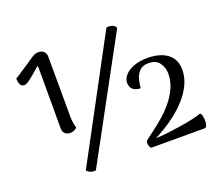

<svg xmlns="http://www.w3.org/2000/svg" viewBox="-120 -876 1199 1057"><g transform="rotate(-20 479.5 -347.5)"><path d="M209 -229Q192 -229 180.5 -240Q169 -251 169 -270V-607Q169 -617 169 -624Q169 -631 167 -638Q152 -625 132 -607.5Q112 -590 93.5 -576.5Q75 -563 64 -563Q52 -563 45.5 -569.5Q39 -576 36.5 -585.5Q34 -595 33.5 -602.5Q33 -610 33 -612Q35 -613 47 -620.5Q59 -628 76 -639.5Q93 -651 111.5 -663Q130 -675 145 -685.5Q160 -696 168 -700Q173 -703 180.5 -705Q188 -707 197 -707Q216 -707 228 -696Q240 -685 240 -665L241 -329Q240 -310 242.5 -288Q245 -266 251 -246Q247 -241 236 -235Q225 -229 209 -229ZM596 -707Q612 -709 627.5 -704.5Q643 -700 651 -685L272 13Q257 15 243.5 10.5Q230 6 220 -6ZM601 0Q594 -6 590.5 -18Q587 -30 591 -44Q611 -60 641.5 -82.5Q672 -105 704.5 -133Q737 -161 765.5 -195.5Q794 -230 811.5 -269.5Q829 -309 829 -353Q829 -387 809 -415Q789 -443 745 -443Q711 -443 692.5 -424Q674 -405 667 -378Q660 -351 659 -328Q635 -328 621.5 -336.5Q608 -345 603 -357.5Q598 -370 598 -380Q598 -404 616.5 -425Q635 -446 669 -459Q703 -472 751 -472Q794 -472 830 -459Q866 -446 887.5 -418Q909 -390 909 -347Q909 -302 889.5 -260.5Q870 -219 838 -183.5Q806 -148 770 -120Q734 -92 700.5 -72Q667 -52 644 -41Q673 -41 710.5 -45.5Q748 -50 787.5 -56Q827 -62 861.5 -69.5Q896 -77 918 -85Q925 -80 928 -66.5Q931 -53 931 -38Q931 -23 927 -11.5Q923 0 913 0Z"/></g></svg>

Font: Arima Thin Medium
Style: Regular
Weight: 500
Version: Version 1.100